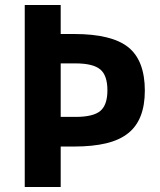

<svg xmlns="http://www.w3.org/2000/svg" viewBox="-20 -749 642 769"><path d="M79.1 -729H223.1V-612.8H276.9Q427.7 -612.8 494.1 -559.6Q527.3 -532.7 543.7 -489Q560.1 -445.3 560.1 -386.2Q560.1 -268.1 493.2 -215.3Q459 -188 405 -175Q351.1 -162.1 276.9 -162.1H223.1V0H79.1ZM282.2 -280.8Q353.5 -280.8 381.8 -304.7Q410.2 -328.6 410.2 -387.2Q410.2 -446.8 381.8 -470.7Q353 -495.1 282.2 -495.1H223.1V-280.8Z"/></svg>

Font: Hack
Style: Bold
Weight: 700
Monospace: yes
Designer: Christopher Simpkins
Foundry: Christopher Simpkins
Version: Version 2.017